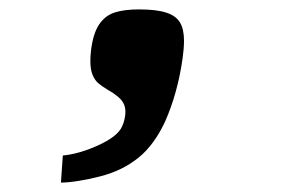

<svg xmlns="http://www.w3.org/2000/svg" viewBox="-20 -193 640 408"><path d="M206 107Q223.5 97 232.5 86.5Q241.5 76 245 58.5Q246.5 51 246.5 44.5Q246.5 34 242 25.8Q237.5 17.5 227.5 10Q220 4 208.5 -2.5Q196 -10 188.8 -16.2Q181.5 -22.5 176.8 -33.8Q172 -45 172 -63.5Q172 -74 173.5 -86.5Q178 -122.5 190.8 -141.2Q203.5 -160 223.8 -166.5Q244 -173 275.5 -173Q312.5 -173 333.2 -166.2Q354 -159.5 362.5 -145.2Q371 -131 371 -106.5Q371 -90 368 -69Q357.5 5.5 330.5 66Q307.5 115 275 141.5Q240.5 169.5 194 181.5Q171.5 187.5 148.2 191.2Q125 195 109.5 195L113.5 137.5Q138 135 162.8 126.2Q187.5 117.5 206 107Z"/></svg>

Font: JuliaMono Medium
Style: Italic
Weight: 500
Italic angle: -9°
Monospace: yes
Designer: cormullion
Foundry: corm
Version: Version 0.054; ttfautohint (v1.8.4)